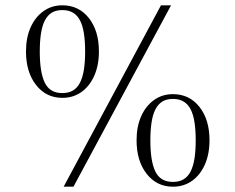

<svg xmlns="http://www.w3.org/2000/svg" viewBox="-20 -692 888 724"><path d="M220 12 587 -672H625L257 12ZM215 -323Q154 -323 116 -371.5Q78 -420 78 -498Q78 -550 95.5 -589Q113 -628 144 -650Q175 -672 215 -672Q277 -672 315 -624Q353 -576 353 -498Q353 -446 335.5 -406.5Q318 -367 287 -345Q256 -323 215 -323ZM215 -341Q239 -341 255.5 -351Q272 -361 282 -381Q292 -401 296.5 -430Q301 -459 301 -498Q301 -536 296.5 -565.5Q292 -595 282 -614.5Q272 -634 255.5 -644Q239 -654 215 -654Q191 -654 175 -644Q159 -634 149 -614.5Q139 -595 134.5 -565.5Q130 -536 130 -498Q130 -459 134.5 -430Q139 -401 148.5 -381Q158 -361 174.5 -351Q191 -341 215 -341ZM632 12Q571 12 533 -36.5Q495 -85 495 -163Q495 -215 512.5 -254Q530 -293 561 -315Q592 -337 632 -337Q694 -337 732 -289Q770 -241 770 -163Q770 -111 752.5 -71.5Q735 -32 704 -10Q673 12 632 12ZM632 -6Q656 -6 672.5 -16Q689 -26 699 -46Q709 -66 713.5 -95Q718 -124 718 -163Q718 -201 713.5 -230.5Q709 -260 699 -279.5Q689 -299 672.5 -309Q656 -319 632 -319Q608 -319 592 -309Q576 -299 566 -279.5Q556 -260 551.5 -230.5Q547 -201 547 -163Q547 -124 551.5 -95Q556 -66 565.5 -46Q575 -26 591.5 -16Q608 -6 632 -6Z"/></svg>

Font: Frank Ruhl Libre Light
Style: Regular
Weight: 300
Designer: Yanek Iontef
Foundry: Fontef
Version: Version 6.003;gftools[0.9.30]